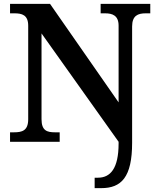

<svg xmlns="http://www.w3.org/2000/svg" viewBox="-20 -734 818 994"><path d="M470 240H504C608 240 664 184 664 5V-597C664 -653 694 -665 734 -665H758V-714H501V-665H524C562 -665 594 -654 594 -601V-204L239 -714H32V-665H55C93 -665 126 -657 126 -601V-117C126 -57 94 -49 52 -49H32V0H289V-49H265C224 -49 195 -57 195 -117V-561L594 0V9C594 139 551 186 487 186H470Z"/></svg>

Font: Noto Serif Devanagari SemiBold
Style: Regular
Weight: 600
Designer: Universal Thirst, Indian Type Foundry and the Monotype Design Team
Foundry: Monotype Imaging Inc.
Version: Version 2.004